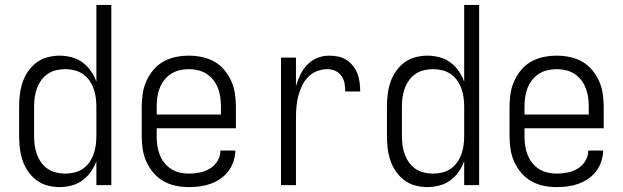

<svg xmlns="http://www.w3.org/2000/svg" viewBox="-20 -755 2540 783"><path d="M223 8Q198 8 173.5 1.5Q149 -5 129 -20Q109 -35 94.5 -56Q80 -77 72 -101Q64 -125 61 -150Q58 -175 58 -200V-320Q58 -345 61 -370Q64 -395 72 -419Q80 -443 94.5 -464Q109 -485 129 -500Q149 -515 173.5 -521.5Q198 -528 223 -528Q248 -528 272.5 -521.5Q297 -515 316.5 -500.5Q336 -486 350.5 -465.5Q365 -445 373 -422V-735H434V0H373V-98Q365 -75 350.5 -54.5Q336 -34 316.5 -19.5Q297 -5 272.5 1.5Q248 8 223 8ZM246 -47Q265 -47 283.5 -51.5Q302 -56 317.5 -66.5Q333 -77 344 -92.5Q355 -108 361.5 -126Q368 -144 370.5 -162.5Q373 -181 373 -200V-320Q373 -339 370.5 -357.5Q368 -376 361.5 -394Q355 -412 344 -427.5Q333 -443 317.5 -453.5Q302 -464 283.5 -468.5Q265 -473 246 -473Q227 -473 208.5 -468.5Q190 -464 174.5 -453.5Q159 -443 148 -427.5Q137 -412 130.5 -394Q124 -376 121.5 -357.5Q119 -339 119 -320V-200Q119 -181 121.5 -162.5Q124 -144 130.5 -126Q137 -108 148 -92.5Q159 -77 174.5 -66.5Q190 -56 208.5 -51.5Q227 -47 246 -47Z M750 8Q723 8 696.5 2.5Q670 -3 647 -16Q624 -29 606 -50Q588 -71 577 -95.5Q566 -120 562 -146.5Q558 -173 558 -200V-320Q558 -347 562 -373.5Q566 -400 577 -424.5Q588 -449 605.5 -470Q623 -491 646.5 -504Q670 -517 696.5 -522.5Q723 -528 750 -528Q777 -528 803.5 -522.5Q830 -517 853.5 -504Q877 -491 894.5 -470Q912 -449 923 -424.5Q934 -400 938 -373.5Q942 -347 942 -320V-232H619V-200Q619 -181 621.5 -162Q624 -143 631 -125Q638 -107 649.5 -92Q661 -77 677 -66.5Q693 -56 712 -51.5Q731 -47 750 -47Q772 -47 794.5 -51.5Q817 -56 836 -67.5Q855 -79 867 -98.5Q879 -118 879 -141H940Q939 -118 932 -96.5Q925 -75 911.5 -57Q898 -39 879 -26Q860 -13 839 -5.5Q818 2 795.5 5Q773 8 750 8ZM619 -288H881V-320Q881 -339 878.5 -358Q876 -377 869 -395Q862 -413 850.5 -428Q839 -443 823 -453.5Q807 -464 788 -468.5Q769 -473 750 -473Q731 -473 712 -468.5Q693 -464 677 -453.5Q661 -443 649.5 -428Q638 -413 631 -395Q624 -377 621.5 -358Q619 -339 619 -320Z M1126 0V-520H1187V-404Q1194 -428 1205 -450.5Q1216 -473 1233 -491Q1250 -509 1273.5 -518.5Q1297 -528 1322 -528Q1340 -528 1358.5 -524.5Q1377 -521 1392.5 -511Q1408 -501 1419.5 -486.5Q1431 -472 1437.5 -455Q1444 -438 1446.5 -419.5Q1449 -401 1449 -382H1388Q1388 -399 1385 -415.5Q1382 -432 1372.5 -445.5Q1363 -459 1347.5 -466Q1332 -473 1316 -473Q1294 -473 1273 -465Q1252 -457 1236.5 -441Q1221 -425 1211.5 -405Q1202 -385 1196.5 -363.5Q1191 -342 1189 -320Q1187 -298 1187 -276V0Z M1723 8Q1698 8 1673.5 1.5Q1649 -5 1629 -20Q1609 -35 1594.5 -56Q1580 -77 1572 -101Q1564 -125 1561 -150Q1558 -175 1558 -200V-320Q1558 -345 1561 -370Q1564 -395 1572 -419Q1580 -443 1594.5 -464Q1609 -485 1629 -500Q1649 -515 1673.5 -521.5Q1698 -528 1723 -528Q1748 -528 1772.5 -521.5Q1797 -515 1816.5 -500.5Q1836 -486 1850.5 -465.5Q1865 -445 1873 -422V-735H1934V0H1873V-98Q1865 -75 1850.5 -54.5Q1836 -34 1816.5 -19.5Q1797 -5 1772.5 1.5Q1748 8 1723 8ZM1746 -47Q1765 -47 1783.5 -51.5Q1802 -56 1817.5 -66.5Q1833 -77 1844 -92.5Q1855 -108 1861.5 -126Q1868 -144 1870.5 -162.5Q1873 -181 1873 -200V-320Q1873 -339 1870.5 -357.5Q1868 -376 1861.5 -394Q1855 -412 1844 -427.5Q1833 -443 1817.5 -453.5Q1802 -464 1783.5 -468.5Q1765 -473 1746 -473Q1727 -473 1708.5 -468.5Q1690 -464 1674.5 -453.5Q1659 -443 1648 -427.5Q1637 -412 1630.5 -394Q1624 -376 1621.5 -357.5Q1619 -339 1619 -320V-200Q1619 -181 1621.5 -162.5Q1624 -144 1630.5 -126Q1637 -108 1648 -92.5Q1659 -77 1674.5 -66.5Q1690 -56 1708.5 -51.5Q1727 -47 1746 -47Z M2250 8Q2223 8 2196.5 2.5Q2170 -3 2147 -16Q2124 -29 2106 -50Q2088 -71 2077 -95.5Q2066 -120 2062 -146.5Q2058 -173 2058 -200V-320Q2058 -347 2062 -373.5Q2066 -400 2077 -424.5Q2088 -449 2105.5 -470Q2123 -491 2146.5 -504Q2170 -517 2196.5 -522.5Q2223 -528 2250 -528Q2277 -528 2303.5 -522.5Q2330 -517 2353.5 -504Q2377 -491 2394.5 -470Q2412 -449 2423 -424.5Q2434 -400 2438 -373.5Q2442 -347 2442 -320V-232H2119V-200Q2119 -181 2121.5 -162Q2124 -143 2131 -125Q2138 -107 2149.5 -92Q2161 -77 2177 -66.5Q2193 -56 2212 -51.5Q2231 -47 2250 -47Q2272 -47 2294.5 -51.5Q2317 -56 2336 -67.5Q2355 -79 2367 -98.5Q2379 -118 2379 -141H2440Q2439 -118 2432 -96.5Q2425 -75 2411.5 -57Q2398 -39 2379 -26Q2360 -13 2339 -5.5Q2318 2 2295.5 5Q2273 8 2250 8ZM2119 -288H2381V-320Q2381 -339 2378.5 -358Q2376 -377 2369 -395Q2362 -413 2350.5 -428Q2339 -443 2323 -453.5Q2307 -464 2288 -468.5Q2269 -473 2250 -473Q2231 -473 2212 -468.5Q2193 -464 2177 -453.5Q2161 -443 2149.5 -428Q2138 -413 2131 -395Q2124 -377 2121.5 -358Q2119 -339 2119 -320Z"/></svg>

Font: Iosevka Fixed SS04 Light
Style: Regular
Weight: 300
Monospace: yes
Designer: Belleve Invis
Foundry: Belleve Invis
Version: Version 32.5.0